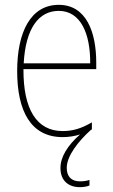

<svg xmlns="http://www.w3.org/2000/svg" viewBox="-20 -623 468 794"><path d="M256 71C256 22 304 -39 355 -85C357 -86 359 -87 360 -88V-117C317 -92 282 -81 239 -81C131 -81 76 -172 77 -337H378V-364C378 -490 337 -603 223 -603C106 -603 51 -489 51 -329C51 -163 108 -56 239 -56C265 -56 289 -60 311 -67C259 -21 230 26 230 72C230 125 264 151 310 151C327 151 341 148 350 144V121C343 124 327 127 311 127C275 127 256 107 256 71ZM223 -578C314 -578 354 -483 353 -361H78C86 -506 140 -578 223 -578Z"/></svg>

Font: Noto Sans Malayalam UI Condensed Thin
Style: Regular
Weight: 100
Width: 3
Designer: Jelle Bosma - Monotype Design Team
Foundry: Monotype Imaging Inc.
Version: Version 2.104